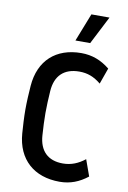

<svg xmlns="http://www.w3.org/2000/svg" viewBox="-101 -993 708 1065"><g transform="rotate(10 252.5 -460.5)"><path d="M312 12C372 12 422 -8 469 -45L436 -137C399 -108 360 -91 312 -91C228 -91 180 -138 174 -225C171 -273 169 -308 169 -350C169 -392 171 -428 174 -475C180 -562 229 -609 315 -609C361 -609 398 -595 437 -563L469 -653C421 -692 369 -712 308 -712C166 -712 73 -629 62 -484C59 -445 56 -392 56 -350C56 -308 59 -255 62 -216C73 -71 168 12 312 12ZM263 -775H346L427 -933H325Z"/></g></svg>

Font: Finlandica Medium
Style: Regular
Weight: 500
Designer: Niklas Ekholm, Juho Hiilivirta, Jaakko Suomalainen
Foundry: Helsinki Type Studio
Version: Version 2.000;Glyphs 3.2 (3202)